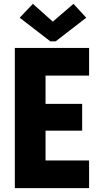

<svg xmlns="http://www.w3.org/2000/svg" viewBox="-20 -966 517 986"><path d="M56.2 0V-719.7H437.5V-577.6H213.9V-432.6H401.9V-294.9H213.9V-142.1H437.5V0ZM148.9 -946.3 250.5 -855.5H252L357.4 -946.3L422.9 -875L266.1 -753.9H238.3L81.1 -875Z"/></svg>

Font: Reddit Sans Condensed ExtraBold
Style: Regular
Weight: 800
Designer: Stephen Hutchings
Foundry: Reddit
Version: Version 1.014